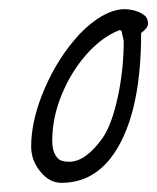

<svg xmlns="http://www.w3.org/2000/svg" viewBox="-20 -929 343 419"><path d="M48 -609Q48 -668 78 -737Q108 -806 155 -856Q204 -906 249 -909Q279 -909 297 -894Q303 -888 303 -877Q303 -868 288 -857Q288 -668 220 -582Q178 -530 114 -530Q88 -530 68 -554.5Q48 -579 48 -609ZM204 -628Q224 -657 237 -717Q250 -777 250 -840L245 -862L242 -863H240Q202 -848 168.5 -810Q135 -772 114.5 -722Q94 -672 94 -622Q94 -593 109 -581Q116 -576 131 -576Q167 -576 204 -628Z"/></svg>

Font: Bad Script
Style: Regular
Weight: 400
Italic angle: -10°
Designer: Roman Shchyukin (Gaslight Type Foundry), Cyreal (Charset Expansion)
Foundry: Gaslight
Version: Version 2.000